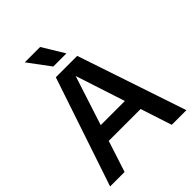

<svg xmlns="http://www.w3.org/2000/svg" viewBox="-259 -1088 1229 1229"><g transform="rotate(-45 355.0 -474.0)"><path d="M9.5 0 258 -740H451.5L700 0H567.5L498 -212.5H209.5L140.5 0ZM244.5 -320H463L353.5 -656ZM295 -800 185 -948H324L414 -800Z"/></g></svg>

Font: Encode Sans SmBold
Style: Regular
Weight: 600
Designer: Multiple Designers
Foundry: Impallari Type
Version: Version 3.002; ttfautohint (v1.8.3) -l 8 -r 50 -G 200 -x 14 